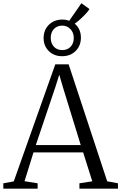

<svg xmlns="http://www.w3.org/2000/svg" viewBox="-26 -1138 732 1158"><path d="M57 -44 307.5 -750H388L620.5 -44.5L685.5 -32.5V0H453V-32.5L530.5 -44.5L475.5 -219H176L122 -45L201 -32.5V0H-6V-32.5ZM461 -263 354.5 -608.5 331.5 -687.5 306 -607 190 -263ZM348.5 -799Q299.5 -799 268.2 -830.2Q237 -861.5 237 -908Q237 -957 268.8 -988.5Q300.5 -1020 351 -1020Q373 -1020 391.5 -1012.5L465 -1118.5L513.5 -1083.5Q507 -1071.5 492.2 -1055.8Q477.5 -1040 459.8 -1023.8Q442 -1007.5 425 -995Q462 -963 462 -911Q462 -862 430.2 -830.5Q398.5 -799 348.5 -799ZM349.5 -836Q381 -836 400 -856.2Q419 -876.5 419 -909.5Q419 -941 399 -962.2Q379 -983.5 349.5 -983.5Q318.5 -983.5 299.2 -963.2Q280 -943 280 -909.5Q280 -878 298.5 -857Q317 -836 349.5 -836Z"/></svg>

Font: Merriweather 72pt Light
Style: Regular
Weight: 300
Version: Version 2.100